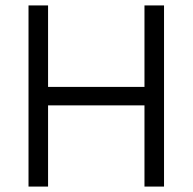

<svg xmlns="http://www.w3.org/2000/svg" viewBox="-20 -687 709 707"><path d="M85 0V-667H157V-367H512V-667H584V0H512V-299H157V0Z"/></svg>

Font: Maven Pro
Style: Regular
Weight: 400
Designer: Joe Prince
Foundry: Joe Prince
Version: Version 2.103